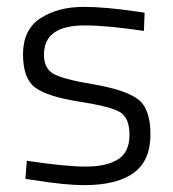

<svg xmlns="http://www.w3.org/2000/svg" viewBox="-20 -529 504 559"><path d="M226 -455Q108 -455 108 -370Q108 -331 134 -315Q160 -299 251.5 -283.5Q343 -268 380.5 -241Q418 -214 418 -137.5Q418 -61 369 -25.5Q320 10 225 10Q170 10 83 -4L54 -8L58 -61Q170 -44 230 -44Q290 -44 323.5 -65Q357 -86 357 -136Q357 -186 329.5 -202.5Q302 -219 211.5 -233Q121 -247 84 -273Q47 -299 47 -371Q47 -443 98 -476Q149 -509 224 -509Q284 -509 374 -496L401 -492L399 -439Q292 -455 226 -455Z"/></svg>

Font: Titillium Web Light
Style: Regular
Weight: 300
Version: Version 1.002;PS 57.000;hotconv 1.0.70;makeotf.lib2.5.55311